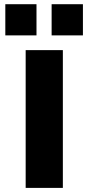

<svg xmlns="http://www.w3.org/2000/svg" viewBox="-20 -915 431 935"><path d="M105 0V-670.9H286.1V0ZM5.9 -742.7V-894.5H157.7V-742.7ZM231.4 -742.7V-894.5H383.8V-742.7Z"/></svg>

Font: REH Gaming
Style: Gaming
Weight: 700
Designer: Astigmatic (AOETI)
Foundry: Astigmatic (AOETI)
Version: Version 1.001 2011